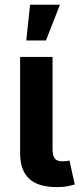

<svg xmlns="http://www.w3.org/2000/svg" viewBox="-20 -786 343 810"><path d="M220.7 3.4Q140.6 3.4 102.8 -32.2Q64.9 -67.9 64.9 -138.2V-545.9H201.7V-158.7Q201.7 -130.4 210.7 -117.9Q219.7 -105.5 242.7 -105.5Q254.9 -105.5 261.5 -106.4Q268.1 -107.4 272.9 -109.4L295.4 -7.8Q283.7 -3.9 264.2 -0.2Q244.6 3.4 220.7 3.4ZM90.8 -615.2 106.9 -766.1H232.9L173.8 -615.2Z"/></svg>

Font: Inter Cardless
Style: Bold
Weight: 700
Designer: Rasmus Andersson
Foundry: rsms
Version: Version 4.001;git-9221beed3